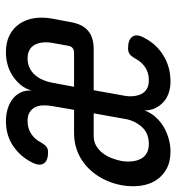

<svg xmlns="http://www.w3.org/2000/svg" viewBox="-18 -608 610 665"><g transform="rotate(-90 287.5 -275.0)"><path d="M240 -324 253 -399Q256 -416 255.5 -431.5Q255 -447 249 -459Q243 -471 231.5 -478Q220 -485 201 -485Q176 -485 157 -472.5Q138 -460 128 -440Q120 -426 112.5 -420Q105 -414 93 -414Q65 -414 55 -428Q45 -442 56 -466Q76 -508 113.5 -534Q151 -560 201 -560Q222 -560 241.5 -554.5Q261 -549 276 -538Q291 -527 299.5 -510.5Q308 -494 307 -471Q313 -493 327 -509.5Q341 -526 359 -537.5Q377 -549 397.5 -554.5Q418 -560 439 -560Q474 -560 498.5 -547.5Q523 -535 538 -513Q553 -491 557.5 -462Q562 -433 556 -400L544 -336Q537 -295 514 -275.5Q491 -256 450 -256H308L289 -150Q286 -134 287.5 -118.5Q289 -103 295 -91Q301 -79 312.5 -72Q324 -65 343 -65Q368 -65 386.5 -77Q405 -89 416 -109Q424 -124 432 -130.5Q440 -137 453 -137Q483 -137 493.5 -122Q504 -107 490 -82Q469 -40 429 -15Q389 10 338 10Q317 10 299 4Q281 -2 267.5 -14Q254 -26 246 -42.5Q238 -59 238 -80Q230 -58 214.5 -41Q199 -24 180 -13Q161 -2 139 4Q117 10 96 10Q60 10 35 -4Q10 -18 -4.5 -41Q-19 -64 -23 -95Q-27 -126 -21 -159Q-15 -193 0.5 -223Q16 -253 39 -275.5Q62 -298 92.5 -311Q123 -324 159 -324ZM228 -256H149Q130 -256 115 -247Q100 -238 89.5 -224Q79 -210 72.5 -193Q66 -176 63 -160Q60 -142 61.5 -125Q63 -108 69.5 -94.5Q76 -81 89 -73Q102 -65 122 -65Q160 -65 182 -90.5Q204 -116 209 -150ZM320 -324H438Q448 -324 454 -329Q460 -334 462 -344L472 -400Q475 -416 473.5 -431.5Q472 -447 466 -459Q460 -471 448 -478Q436 -485 418 -485Q400 -485 385.5 -478Q371 -471 360.5 -459Q350 -447 343.5 -431.5Q337 -416 334 -400Z"/></g></svg>

Font: Maple Mono
Style: Italic
Weight: 400
Italic angle: -10°
Monospace: yes
Designer: subframe7536
Version: Version 7.300